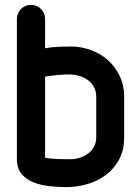

<svg xmlns="http://www.w3.org/2000/svg" viewBox="-20 -754 559 784"><path d="M487 -193Q487 -141 466.5 -103Q446 -65 413 -40Q380 -15 337.5 -2.5Q295 10 250 10Q220 10 184.5 6.5Q149 3 119 -8.5Q89 -20 69 -42.5Q49 -65 49 -104V-677Q49 -700 65.5 -717Q82 -734 107 -734Q130 -734 147 -717.5Q164 -701 164 -678V-557Q193 -562 220 -563Q247 -564 269 -564Q312 -564 351.5 -549.5Q391 -535 421 -508Q451 -481 469 -443.5Q487 -406 487 -361ZM373 -360Q373 -382 363.5 -399Q354 -416 338 -427.5Q322 -439 302 -444.5Q282 -450 261 -450Q241 -450 213.5 -447.5Q186 -445 164 -441V-110Q172 -108 187.5 -106.5Q203 -105 219.5 -104.5Q236 -104 250 -104H269Q289 -104 308 -110.5Q327 -117 341.5 -128.5Q356 -140 364.5 -156.5Q373 -173 373 -193Z"/></svg>

Font: VDS
Style: Bold
Weight: 700
Designer: artmaker
Foundry: artmaker
Version: Version 1.000 2009 initial release